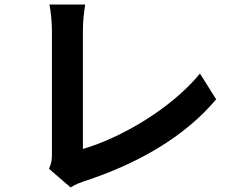

<svg xmlns="http://www.w3.org/2000/svg" viewBox="-20 -781 1040 843"><path d="M195 -40 290 42C313 27 335 20 349 15C585 -62 792 -181 929 -345L858 -458C730 -302 507 -174 344 -127V-647C344 -686 348 -722 354 -761H197C203 -732 208 -685 208 -647V-105C208 -82 207 -65 195 -40Z"/></svg>

Font: Source Han Sans JP
Style: Bold
Weight: 700
Designer: Ryoko NISHIZUKA 西塚涼子 (kana, bopomofo & ideographs); Paul D. Hunt (Latin, Greek & Cyrillic); Sandoll Communications 산돌커뮤니
Foundry: Adobe
Version: Version 2.002;hotconv 1.0.116;makeotfexe 2.5.65601